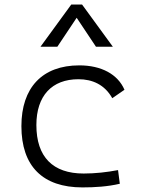

<svg xmlns="http://www.w3.org/2000/svg" viewBox="-20 -815 626 845"><path d="M342.8 9.8C396.5 9.8 454.1 6.3 507.3 -6.3L499.5 -66.4C450.7 -57.1 399.4 -51.3 348.1 -51.3C212.4 -51.3 140.1 -124.5 140.1 -264.6C140.1 -393.6 208.5 -466.3 325.2 -466.3C386.7 -466.3 440.9 -442.4 474.1 -382.8L527.8 -419.9C498.5 -488.3 425.8 -527.3 329.1 -527.3C165.5 -527.3 74.2 -428.7 74.2 -259.8C74.2 -83.5 168 9.8 342.8 9.8ZM158.2 -609.4H232.4L317.4 -736.8L402.3 -609.4H476.6L341.3 -794.9H293.5Z"/></svg>

Font: Cascadia Code PL Light
Style: Regular
Weight: 300
Monospace: yes
Designer: Aaron Bell
Foundry: Saja Typeworks
Version: Version 2404.023